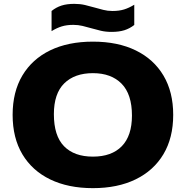

<svg xmlns="http://www.w3.org/2000/svg" viewBox="-20 -966 964 996"><path d="M462 10Q334 10 240.5 -35.2Q147 -80.5 96.2 -165.5Q45.5 -250.5 45.5 -370Q45.5 -489.5 96.2 -574.5Q147 -659.5 240.2 -704.8Q333.5 -750 462 -750Q591 -750 684.2 -704.5Q777.5 -659 828 -574Q878.5 -489 878.5 -370Q878.5 -251 827.8 -166Q777 -81 683.5 -35.5Q590 10 462 10ZM462 -153.5Q559 -153.5 611.8 -207.5Q664.5 -261.5 664.5 -366.5Q664.5 -477 610.8 -531.8Q557 -586.5 462 -586.5Q367 -586.5 313.2 -533.5Q259.5 -480.5 259.5 -373.5Q259.5 -261.5 312.2 -207.5Q365 -153.5 462 -153.5ZM558.5 -800.5Q528.5 -800.5 503 -806.5Q477.5 -812.5 453.5 -819.5Q431 -826 408.2 -831.5Q385.5 -837 360.5 -837Q326 -837 300.2 -829Q274.5 -821 247.5 -804.5V-909Q271 -928 298.8 -937Q326.5 -946 365.5 -946Q395.5 -946 421 -940Q446.5 -934 470.5 -927Q493 -920.5 515.8 -914.8Q538.5 -909 563.5 -909Q598 -909 623.8 -917Q649.5 -925 676.5 -941.5V-836.5Q653 -818 625.2 -809.2Q597.5 -800.5 558.5 -800.5Z"/></svg>

Font: Encode Sans Exp XBd
Style: Regular
Weight: 800
Width: 7
Designer: Multiple Designers
Foundry: Impallari Type
Version: Version 3.002; ttfautohint (v1.8.3) -l 8 -r 50 -G 200 -x 14 